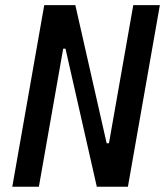

<svg xmlns="http://www.w3.org/2000/svg" viewBox="-20 -713 630 733"><path d="M349.6 0 230 -527.3H185.1L215.3 -693.4H267.6L387.2 -166H411.6L381.3 0ZM26.9 0 148.9 -693.4H250.5L128.4 0ZM366.7 0 488.8 -693.4H590.3L468.3 0Z"/></svg>

Font: Cascadia Code PL
Style: Italic
Weight: 400
Italic angle: -10°
Monospace: yes
Designer: Aaron Bell
Foundry: Saja Typeworks
Version: Version 2404.023